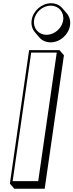

<svg xmlns="http://www.w3.org/2000/svg" viewBox="-20 -1135 454 1187"><path d="M348 -825H160L41.1 0L68.3 31.8H256.3L375.2 -793.2ZM295.8 -1115C237.8 -1115 184 -1068 175.6 -1010C171.5 -981 179.4 -954.8 195.7 -935.8L222.9 -903.9C239.2 -884.9 263.7 -873.2 292.7 -873.2C350.7 -873.2 404.5 -920.2 412.9 -978.2C417.1 -1007.2 409.1 -1033.4 392.8 -1052.4L365.6 -1084.2C349.3 -1103.2 324.8 -1115 295.8 -1115ZM293.6 -1100C343.3 -1100 377.8 -1059.7 370.6 -1010C363.5 -960.3 317.4 -920 267.7 -920C217.9 -920 183.5 -960.3 190.6 -1010C197.8 -1059.7 243.9 -1100 293.6 -1100ZM330.8 -810 216.2 -15H58.2L172.8 -810Z"/></svg>

Font: Blink
Style: 3DObl
Weight: 400
Designer: Mew Too
Foundry: Cannot Into Space Fonts
Version: Version 001.000